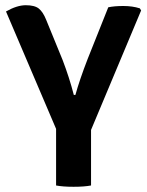

<svg xmlns="http://www.w3.org/2000/svg" viewBox="-20 -711 563 736"><path d="M316 -485 395 -683Q418 -688 453 -688Q488 -688 516 -679L521 -671L329 -213V0Q303 5 262 5Q221 5 195 0V-217L3 -667Q45 -691 79 -691Q113 -691 129 -678Q145 -665 157 -635L220 -481Q246 -413 263 -347H269Q285 -405 316 -485Z"/></svg>

Font: Signika
Style: Semibold
Weight: 600
Designer: Anna Giedrys
Foundry: Anna Giedrys
Version: Version 1.001